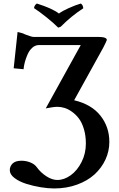

<svg xmlns="http://www.w3.org/2000/svg" viewBox="-20 -854 672 1082"><path d="M171.9 -808.1Q171.9 -815.4 176.8 -823.2Q181.6 -831.1 188 -834Q274.9 -806.6 312 -777.8Q333 -793 368.4 -808.8Q403.8 -824.7 435.1 -834Q441.4 -831.1 445.3 -823Q449.2 -814.9 449.2 -807.1Q384.3 -765.6 321.8 -703.1L308.1 -698.2Q280.8 -725.6 241.7 -756.8Q202.6 -788.1 171.9 -808.1ZM532.2 -646Q582 -646 582 -628.9Q582 -625 562 -585.9L397.9 -289.1Q496.1 -265.6 546.1 -202.1Q596.2 -138.7 596.2 -54.2Q596.2 -2 574.2 45.4Q552.2 92.8 512.7 128.9Q473.1 165 414.1 186.5Q355 208 285.2 208Q251 208 209.2 201.2Q167.5 194.3 127.9 181.9Q88.4 169.4 61.8 149.2Q35.2 128.9 35.2 105Q35.2 83 51 67.4Q66.9 51.8 101.1 51.8Q127.9 51.8 151.9 61.8Q175.8 71.8 187 87.9Q209.5 119.1 241.7 139.6Q273.9 160.2 303.2 160.2Q341.8 160.2 378.7 133.5Q415.5 106.9 439.7 59.1Q463.9 11.2 463.9 -44.9Q463.9 -89.4 453.1 -125.7Q442.4 -162.1 425.3 -185.1Q408.2 -208 386.5 -223.6Q364.7 -239.3 344.2 -245.6Q323.7 -252 304.2 -252Q281.7 -252 237.8 -243.2L435.1 -600.1H198.2Q178.2 -599.6 161.9 -585Q145.5 -570.3 135.7 -548.1Q126 -525.9 120.1 -504.4Q114.3 -482.9 112.8 -463.9L57.1 -469.2L79.1 -673.8Q91.8 -670.9 100.3 -668.5Q108.9 -666 112.3 -664.6L118.2 -661.6Q121.6 -660.2 124 -659.2Q158.7 -646 168 -646Z"/></svg>

Font: Linux Libertine G
Style: Bold
Weight: 700
Designer: Philipp H. Poll
Foundry: Philipp H. Poll
Version: Version 5.0.3